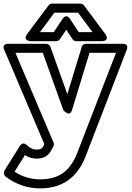

<svg xmlns="http://www.w3.org/2000/svg" viewBox="-104 -810 729 1058"><path d="M-80.1 -534.2Q-81.1 -535.6 -82 -537.8Q-83 -540 -84 -546.1Q-85 -552.2 -83.5 -556.9Q-82 -561.5 -75.4 -565.2Q-68.8 -568.8 -57.1 -568.8H149.9Q157.7 -568.8 164.6 -563.5Q171.4 -558.1 173.8 -551.8L267.1 -291L346.2 -550.8Q348.1 -559.1 355.2 -564Q362.3 -568.8 370.1 -568.8H570.8Q571.8 -568.8 573 -568.8Q574.2 -568.8 577.9 -568.6Q581.5 -568.4 584.5 -567.4Q587.4 -566.4 590.8 -564Q594.2 -561.5 595.9 -558.1Q597.7 -554.7 597.4 -548.8Q597.2 -543 594.2 -535.2L366.2 55.2Q297.4 228 117.2 228Q12.7 228 -73.2 163.1Q-80.6 157.2 -82 147.2Q-83.5 137.2 -79.1 129.9L4.9 -4.9Q22 -30.3 43 -11.2Q59.1 3.4 71 8.8Q83 14.2 99.1 14.2Q113.8 14.2 122.1 9.5Q130.4 4.9 136.2 -6.8L140.1 -16.1ZM-23.9 136.2Q41 178.2 117.2 178.2Q192.9 178.2 241.5 144.5Q290 110.8 319.8 37.1L535.2 -519H389.2L293 -204.1Q289.1 -191.9 283 -187.3Q276.9 -182.6 270.5 -184.8Q264.2 -187 258.3 -190.9Q252.4 -194.8 249 -199.2L245.1 -203.1L131.8 -519H-19L190.9 -24.9Q195.3 -15.1 189.9 -2.9L180.2 15.1Q155.8 64 99.1 64Q63 64 33.2 44.9ZM45.9 -623 163.1 -779.8Q170.4 -790 183.1 -790H338.9Q350.6 -790 358.9 -779.8L476.1 -623Q477.1 -621.6 478.8 -618.9Q480.5 -616.2 482.9 -609.1Q485.4 -602.1 484.4 -596.9Q483.4 -591.8 476.6 -587.4Q469.7 -583 456.1 -583H316.9Q303.2 -583 295.9 -594.2L261.2 -646L226.1 -594.2Q218.3 -583 205.1 -583H65.9Q64 -583 60.8 -583.3Q57.6 -583.5 50.8 -585.9Q43.9 -588.4 40.3 -592Q36.6 -595.7 37.1 -604Q37.6 -612.3 45.9 -623ZM116.2 -632.8H191.9L240.2 -705.1Q246.6 -714.8 253.4 -718.3Q260.3 -721.7 265.1 -720Q270 -718.3 273.9 -715.1Q277.8 -711.9 280.3 -708.5L282.2 -705.1L330.1 -632.8H405.8L326.2 -740.2H195.8Z"/></svg>

Font: Trueno ExtraBold Outline
Style: Regular
Weight: 800
Width: 6
Designer: Julieta Ulanovsky
Foundry: Julieta Ulanovsky
Version: Version 3.001b | FøM Fix